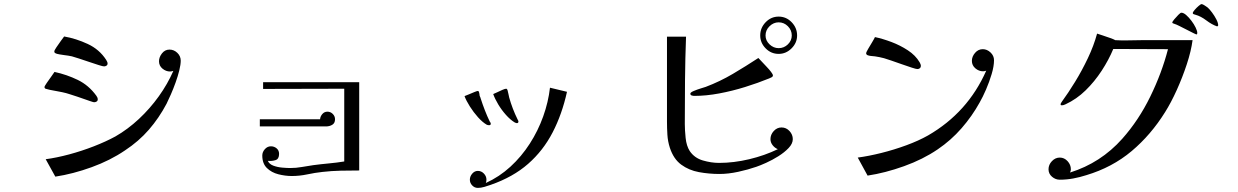

<svg xmlns="http://www.w3.org/2000/svg" viewBox="-20 -863 6040 937"><path d="M457 -378Q457 -371 451.5 -367.5Q446 -364 439 -364Q436 -364 418.5 -370Q401 -376 382.5 -382.5Q364 -389 358 -391Q339 -397 321 -403Q303 -409 284 -413Q276 -415 258 -418Q240 -421 223.5 -424.5Q207 -428 202 -430Q197 -433 197 -438Q197 -442 208 -458Q219 -474 231 -490.5Q243 -507 246 -512Q306 -499 359.5 -473Q413 -447 450 -396Q453 -392 455 -387.5Q457 -383 457 -378ZM862 -567Q862 -548 855 -519.5Q848 -491 837 -460.5Q826 -430 814 -402.5Q802 -375 793 -357Q756 -287 706.5 -230Q657 -173 590 -129Q518 -80 427 -47Q336 -14 250 -1L203 -86Q256 -93 317.5 -109.5Q379 -126 438 -149Q497 -172 543 -197Q604 -232 658 -282.5Q712 -333 755 -393Q798 -453 826 -517Q822 -516 818 -515Q814 -514 810 -514Q790 -514 773 -528Q756 -542 756 -564Q756 -584 770.5 -602.5Q785 -621 807 -621Q829 -621 845.5 -605Q862 -589 862 -567ZM505 -553Q505 -546 499.5 -542.5Q494 -539 488 -539Q482 -539 461.5 -545.5Q441 -552 414.5 -561Q388 -570 365 -577.5Q342 -585 331 -588Q322 -590 312.5 -591.5Q303 -593 294 -594Q287 -595 271 -597.5Q255 -600 249 -604Q245 -606 245 -612Q245 -617 255.5 -632.5Q266 -648 277.5 -664Q289 -680 293 -685Q351 -675 408 -648.5Q465 -622 498 -571Q500 -567 502.5 -562.5Q505 -558 505 -553Z M1615 -281Q1615 -262 1601.5 -254Q1588 -246 1571 -246H1248V-281H1542Q1543 -295 1553 -306.5Q1563 -318 1578 -318Q1593 -318 1604 -307Q1615 -296 1615 -281ZM1733 -31Q1688 -31 1643 -30Q1598 -29 1554 -24Q1517 -20 1479.5 -12Q1442 -4 1404 -4Q1372 -4 1338.5 -12.5Q1305 -21 1282.5 -43Q1260 -65 1260 -104Q1260 -121 1272.5 -135Q1285 -149 1302 -149Q1318 -149 1330 -139Q1342 -129 1342 -112Q1342 -87 1324.5 -81.5Q1307 -76 1287 -78Q1294 -62 1314 -54.5Q1334 -47 1357.5 -45Q1381 -43 1396 -43Q1425 -43 1453 -48Q1481 -53 1509 -57Q1547 -62 1585 -65.5Q1623 -69 1660 -75V-430L1264 -429V-462H1733Z M2375 -259Q2375 -252 2367 -252Q2364 -252 2361.5 -252.5Q2359 -253 2356 -254Q2335 -266 2313 -290.5Q2291 -315 2273 -343.5Q2255 -372 2247 -394Q2253 -396 2267 -402Q2281 -408 2294.5 -413.5Q2308 -419 2311 -419Q2317 -419 2318 -412Q2319 -411 2319 -408Q2319 -404 2320 -402Q2320 -396 2322.5 -391.5Q2325 -387 2326 -382Q2335 -354 2346 -325.5Q2357 -297 2370 -270Q2372 -268 2373.5 -265Q2375 -262 2375 -259ZM2747 -415Q2723 -306 2677 -217Q2631 -128 2557.5 -63.5Q2484 1 2375 39Q2361 44 2344 49Q2327 54 2312 54Q2296 54 2284.5 42Q2273 30 2273 14Q2273 -2 2284.5 -15.5Q2296 -29 2312 -29Q2329 -29 2341.5 -16Q2354 -3 2354 14Q2354 22 2351 30Q2417 0 2471 -49.5Q2525 -99 2565.5 -162Q2606 -225 2631 -295Q2656 -365 2664 -435ZM2510 -270Q2510 -262 2502 -262Q2500 -262 2496.5 -263.5Q2493 -265 2491 -266Q2470 -279 2449 -302.5Q2428 -326 2411.5 -353.5Q2395 -381 2387 -404Q2393 -406 2406 -412.5Q2419 -419 2432 -424.5Q2445 -430 2450 -430Q2455 -430 2457.5 -420.5Q2460 -411 2462 -401Q2464 -391 2465 -387Q2480 -333 2506 -280Q2510 -274 2510 -270Z M3844 -690Q3844 -716 3825 -735Q3806 -754 3780 -754Q3755 -754 3735.5 -735Q3716 -716 3716 -690Q3716 -665 3735.5 -646.5Q3755 -628 3780 -628Q3806 -628 3825 -646.5Q3844 -665 3844 -690ZM3849 -184Q3849 -162 3828.5 -140.5Q3808 -119 3778.5 -100.5Q3749 -82 3719 -68.5Q3689 -55 3671 -49Q3631 -35 3582.5 -24.5Q3534 -14 3491 -14Q3440 -14 3391 -23Q3342 -32 3304.5 -59.5Q3267 -87 3249 -142Q3239 -173 3237 -205.5Q3235 -238 3235 -269V-684H3328Q3324 -578 3323 -471.5Q3322 -365 3322 -258Q3322 -229 3326 -190Q3330 -151 3346 -126Q3369 -92 3410 -80Q3451 -68 3489 -68Q3561 -68 3636.5 -86Q3712 -104 3776 -135Q3761 -141 3750.5 -154.5Q3740 -168 3740 -184Q3740 -206 3756 -223.5Q3772 -241 3794 -241Q3817 -241 3833 -223.5Q3849 -206 3849 -184ZM3752 -495Q3752 -489 3745 -485.5Q3738 -482 3733 -480Q3679 -458 3616.5 -438.5Q3554 -419 3490 -407Q3426 -395 3368 -395Q3363 -395 3356 -397Q3349 -399 3349 -406Q3349 -412 3365.5 -419Q3382 -426 3400 -431.5Q3418 -437 3424 -439Q3493 -465 3556.5 -502.5Q3620 -540 3681 -580Q3686 -575 3697 -563Q3708 -551 3721 -537.5Q3734 -524 3743 -512Q3752 -500 3752 -495ZM3870 -690Q3870 -654 3843 -627Q3816 -600 3780 -600Q3743 -600 3716.5 -627Q3690 -654 3690 -690Q3690 -727 3716.5 -754.5Q3743 -782 3780 -782Q3817 -782 3843.5 -754.5Q3870 -727 3870 -690Z M4831 -569Q4831 -540 4819.5 -501.5Q4808 -463 4792 -426Q4776 -389 4761 -363Q4724 -296 4672.5 -237Q4621 -178 4556 -134Q4484 -85 4392 -52Q4300 -19 4214 -6L4166 -94Q4219 -101 4281 -116.5Q4343 -132 4403 -154Q4463 -176 4509 -202Q4703 -314 4793 -518Q4789 -517 4785.5 -516Q4782 -515 4778 -515Q4757 -515 4740 -529.5Q4723 -544 4723 -566Q4723 -587 4738.5 -605Q4754 -623 4776 -623Q4797 -623 4814 -607Q4831 -591 4831 -569ZM4474 -541Q4474 -534 4469 -530Q4464 -526 4457 -526Q4451 -526 4429.5 -533Q4408 -540 4381 -549.5Q4354 -559 4329.5 -567.5Q4305 -576 4294 -579Q4271 -585 4250 -588Q4245 -589 4234.5 -589.5Q4224 -590 4215.5 -593Q4207 -596 4207 -603Q4207 -608 4216.5 -624Q4226 -640 4236.5 -657.5Q4247 -675 4250 -682Q4288 -674 4330.5 -658Q4373 -642 4410.5 -617.5Q4448 -593 4468 -559Q4470 -555 4472 -550.5Q4474 -546 4474 -541Z M5800 -667Q5793 -614 5772 -550Q5751 -486 5723 -424Q5695 -362 5666 -316Q5597 -205 5502.5 -125.5Q5408 -46 5281 -8Q5250 2 5217.5 8Q5185 14 5152 14Q5131 14 5114 -0.5Q5097 -15 5097 -37Q5097 -59 5113.5 -76.5Q5130 -94 5152 -94Q5174 -94 5190 -76.5Q5206 -59 5206 -37Q5206 -33 5205 -29Q5204 -25 5202 -21Q5352 -68 5457 -186Q5537 -276 5593.5 -391.5Q5650 -507 5680 -623L5413 -624Q5391 -571 5356.5 -518Q5322 -465 5278 -422Q5234 -379 5180 -354Q5170 -349 5162 -349Q5156 -349 5156 -353Q5156 -358 5158.5 -361Q5161 -364 5163 -368Q5193 -409 5226.5 -463.5Q5260 -518 5289 -579Q5318 -640 5334 -699Q5344 -696 5361.5 -690Q5379 -684 5396.5 -678Q5414 -672 5423 -667Q5455 -665 5486 -666Q5517 -667 5548 -667ZM5823 -702Q5823 -695 5819 -695Q5817 -695 5803 -702Q5789 -709 5770.5 -718.5Q5752 -728 5736 -736Q5720 -744 5713 -746Q5711 -747 5706 -748.5Q5701 -750 5701 -753Q5701 -757 5710.5 -768.5Q5720 -780 5730.5 -790.5Q5741 -801 5745 -801Q5756 -801 5769 -789.5Q5782 -778 5794.5 -761.5Q5807 -745 5815 -728.5Q5823 -712 5823 -702ZM5925 -739Q5925 -737 5920 -734Q5894 -743 5867 -763.5Q5840 -784 5814 -791Q5811 -792 5806 -793.5Q5801 -795 5801 -799Q5801 -804 5810 -814.5Q5819 -825 5829.5 -834Q5840 -843 5844 -843Q5849 -843 5859.5 -836Q5870 -829 5874 -826Q5883 -818 5895 -802Q5907 -786 5916 -768.5Q5925 -751 5925 -739Z"/></svg>

Font: Kaisei Decol
Style: Regular
Weight: 400
Designer: Font-Kai, 金井和夫
Foundry: KAZUO KANAI
Version: Version 5.003